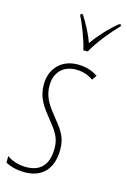

<svg xmlns="http://www.w3.org/2000/svg" viewBox="-135 -822 586 889"><g transform="rotate(15 158.0 -378.0)"><path d="M193 -606H214C242 -657 294 -720 331 -758L332 -766H322C277 -729 237 -684 209 -645C194 -689 168 -735 148 -766H138L137 -758C154 -727 185 -647 193 -606ZM76 10C159 10 209 -40 209 -135C209 -197 182 -228 137 -284C102 -327 84 -361 84 -408C84 -470 122 -511 184 -511C225 -511 250 -497 267 -485L283 -508C262 -521 233 -536 186 -536C105 -536 57 -479 57 -406C57 -344 86 -305 119 -264C161 -212 182 -184 182 -134C182 -58 149 -15 76 -15C36 -15 3 -29 -16 -43V-12C0 -2 33 10 76 10Z"/></g></svg>

Font: Noto Sans ExtraCondensed Thin
Style: Italic
Weight: 100
Width: 2
Italic angle: -12°
Designer: Monotype Design Team
Foundry: Monotype Imaging Inc.
Version: Version 2.013